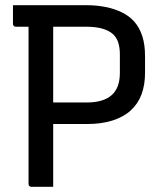

<svg xmlns="http://www.w3.org/2000/svg" viewBox="-20 -720 640 740"><path d="M185 0H101Q96 0 93 -3Q90 -6 90 -11V-617H41Q36 -617 33 -620Q30 -623 30 -628V-700H312Q352 -700 387 -693Q422 -686 450.5 -672Q479 -658 498.5 -635.5Q518 -613 528.5 -580.5Q539 -548 539 -504V-439Q539 -393 525.5 -356.5Q512 -320 484 -294.5Q456 -269 413.5 -255.5Q371 -242 315 -242H185ZM185 -617V-325H313Q346 -325 370 -332Q394 -339 410 -353Q426 -367 434 -388.5Q442 -410 442 -439V-510Q442 -536 436 -555Q430 -574 417 -587Q401 -602 375 -609.5Q349 -617 311 -617Z"/></svg>

Font: Code D OnePiece
Style: Regular
Weight: 400
Version: Version 1.085; ttfautohint (v1.8.4.7-5d5b);Nerd Fonts 3.0.2